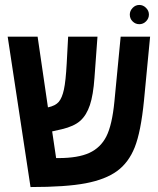

<svg xmlns="http://www.w3.org/2000/svg" viewBox="-20 -755 640 780"><path d="M174.8 -318.8Q205.1 -325.2 218.8 -341.3Q232.4 -357.4 239.7 -391.4Q247.1 -425.3 251 -497.1L256.8 -606H376L363.8 -439Q358.9 -369.1 345.2 -328.1Q331.5 -287.1 306.2 -264.4Q280.8 -241.7 231 -230L191.9 -221.2L208 -112.8H217.3Q296.9 -112.8 342.8 -133.8Q388.7 -154.8 412.1 -200.9Q435.5 -247.1 444.8 -342.8L470.2 -606H589.8L564.9 -346.2Q552.2 -218.8 527.3 -156.5Q502.4 -94.2 455.6 -60.1Q408.7 -25.9 328.4 -10.5Q248 4.9 104 4.9L11.2 -606H132.8ZM507.3 -695.8Q507.3 -710.9 518.8 -722.9Q530.3 -734.9 545.9 -734.9Q561.5 -734.9 573.2 -723.1Q585 -711.4 585 -695.8Q585 -680.2 573.5 -668.5Q562 -656.7 545.9 -656.7Q530.3 -656.7 518.8 -668Q507.3 -679.2 507.3 -695.8Z"/></svg>

Font: Liberation Mono
Style: Bold
Weight: 700
Monospace: yes
Designer: Steve Matteson
Foundry: Ascender Corporation
Version: Version 2.1.5